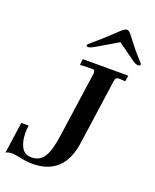

<svg xmlns="http://www.w3.org/2000/svg" viewBox="-161 -910 815 1008"><g transform="rotate(20 247.0 -406.0)"><path d="M66 0Q40 -5 29 -5Q4 -5 -8 3L17 -172H58Q55 -154 55 -132Q55 -84 72 -52Q89 -20 129 -20Q173 -20 197 -56Q221 -92 233 -179L285 -545V-549Q285 -566 271 -566L202 -564L206 -597H460L455 -564L420 -566Q400 -566 398 -546L346 -179Q319 10 144 10Q109 10 66 0ZM200 -673Q200 -678 229 -702Q267 -734 286 -752L337 -800Q361 -822 372 -822Q384 -822 400 -800L437 -752Q457 -727 483 -698Q502 -679 502 -674Q502 -666 488 -666Q476 -666 459 -678L361 -748L242 -678Q221 -666 211 -666Q200 -666 200 -673Z"/></g></svg>

Font: Unna Medium
Style: Italic
Weight: 500
Italic angle: -8.05°
Designer: Jorge de Buen Unna
Foundry: Omnibus-Type
Version: Version 2.008